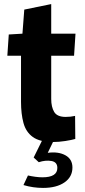

<svg xmlns="http://www.w3.org/2000/svg" viewBox="-20 -685 416 941"><path d="M240 11Q175 11 141 -13.5Q107 -38 95 -82.5Q83 -127 83 -186V-412H16L23 -516L90 -520L99 -638L231 -665V-520H350L343 -412H231V-200Q231 -161 245.5 -136.5Q260 -112 302 -112Q326 -112 348 -117L349 -4Q332 1 300.5 6Q269 11 240 11ZM191 236Q142 236 95 222L117 175Q135 179 153.5 181.5Q172 184 188 184Q261 184 261 138Q261 109 232 104Q203 99 170 110L145 87L188 0H245L214 64Q266 57 300.5 76Q335 95 335 136Q335 182 296 209Q257 236 191 236Z"/></svg>

Font: Murecho SemiBold
Style: Regular
Weight: 600
Designer: Neil Summerour
Foundry: Positype
Version: Version 1.010; ttfautohint (v1.8.3)